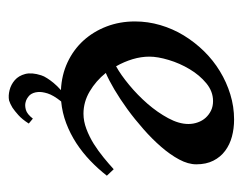

<svg xmlns="http://www.w3.org/2000/svg" viewBox="-78 -347 553 437"><g transform="rotate(90 198.5 -128.5)"><path d="M379.9 -95.2Q364.3 -75.2 345.7 -57.4Q327.1 -39.6 305.7 -25.6Q284.2 -11.7 260.5 -2.7Q236.8 6.3 210.9 8.8Q196.8 26.4 192.6 39.8Q188.5 53.2 189.5 62Q190.4 72.8 196.3 80.1Q204.1 87.9 212.9 89.8Q220.2 91.8 230 89.1Q239.7 86.4 250 73.2L261.2 82.5Q251.5 97.7 241.9 106.2Q232.4 114.7 225.1 119.6Q216.3 125 208.5 127.4Q197.8 129.4 185.1 126.2Q172.4 123 162.4 114.3Q152.3 105.5 148.4 90.6Q144.5 75.7 151.4 54.2Q153.3 47.9 158.2 40.5Q162.1 34.2 168.7 26.1Q175.3 18.1 185.1 9.3Q150.9 7.8 122.1 -5.6Q93.3 -19 72.5 -41.7Q51.8 -64.5 40.3 -94.5Q28.8 -124.5 28.8 -159.2Q28.8 -188.5 37.1 -216.8Q45.4 -245.1 60.5 -270Q75.7 -294.9 96.4 -316.2Q117.2 -337.4 142.1 -352.5Q167 -367.7 194.8 -376.2Q222.7 -384.8 252 -384.8Q272.5 -384.8 290.8 -379.9Q309.1 -375 323.2 -364.5Q337.4 -354 345.7 -337.6Q354 -321.3 354 -298.8Q354 -280.3 343 -259.8Q332 -239.3 314.2 -218.8Q296.4 -198.2 273.9 -178.5Q251.5 -158.7 228.3 -141.8Q205.1 -125 183.6 -112.3Q162.1 -99.6 146 -92.8Q164.1 -70.3 188 -56.2Q211.9 -42 238.8 -42Q255.9 -42 273.4 -48.6Q291 -55.2 307.4 -65.4Q323.7 -75.7 338.6 -87.9Q353.5 -100.1 365.2 -110.8ZM262.2 -280.8Q262.2 -292 258.5 -302.2Q254.9 -312.5 248 -320.1Q241.2 -327.6 231.7 -332.3Q222.2 -336.9 210 -336.9Q188 -336.9 169.4 -321.5Q150.9 -306.2 137.5 -283.7Q124 -261.2 116.5 -236.1Q108.9 -210.9 108.9 -191.9Q108.9 -173.3 114.7 -153.8Q120.6 -134.3 130.9 -116.2Q150.4 -127 173.3 -146Q196.3 -165 216.1 -187.7Q235.8 -210.4 249 -234.9Q262.2 -259.3 262.2 -280.8Z"/></g></svg>

Font: Redressed
Style: Regular
Weight: 400
Designer: Astigmatic (AOETI)
Foundry: Astigmatic (AOETI)
Version: Version 1.001